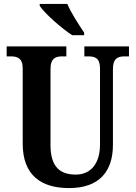

<svg xmlns="http://www.w3.org/2000/svg" viewBox="-20 -951 693 981"><path d="M349 -771H410V-784C385 -822 342 -886 324 -931H183V-921C205 -886 293 -807 349 -771ZM333 10C489 10 557 -77 557 -211V-597C557 -655 584 -663 619 -663H639V-714H411V-663H430C465 -663 491 -655 491 -601V-213C491 -113 442 -59 367 -59C288 -59 238 -97 238 -210V-597C238 -655 265 -663 300 -663H319V-714H14V-663H34C68 -663 96 -655 96 -601V-217C96 -54 192 10 333 10Z"/></svg>

Font: Noto Serif Georgian Condensed Bold
Style: Regular
Weight: 700
Width: 3
Designer: Monotype Design Team, Akaki Razmadze
Foundry: Google LLC
Version: Version 2.003